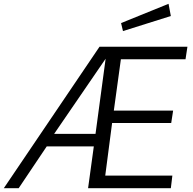

<svg xmlns="http://www.w3.org/2000/svg" viewBox="-30 -987 1013 1007"><path d="M522 -66 558 -342H868L878 -407H567L604 -676H943L953 -742H492L-10 0H68L215 -219H462L432 0H866L874 -66ZM605 -866 615 -824 866 -903 854 -967ZM254 -285 524 -679 471 -285Z"/></svg>

Font: Cheyenne Sans Light
Style: Italic
Weight: 300
Italic angle: -8.13011°
Designer: The Public Sans project authors (U.S. Web Design System), Libre Franklin designed by Pablo Impallari and Rodrigo Fuenzal
Foundry: The Cheyenne Sans Project Authors
Version: Version 2.007